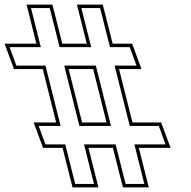

<svg xmlns="http://www.w3.org/2000/svg" viewBox="-252 -775 827 831"><path d="M244 -491 309.6 -230H395.2H435.2L464.7 -150H424.7H329.7L363.8 -14L372.7 21H291.7L280.1 -24L248.5 -150H111.7L145.8 -14L154.7 21H73.7L62.1 -24L30.5 -150H-15.3H-55.3L-84.8 -230H-44.8H10.4L-55.2 -491H-141.1H-181.1L-210.6 -571H-170.6H-75.3L-109 -705L-117.9 -740H-36.9L-25.3 -695L5.9 -571H142.7L109 -705L100.1 -740H181.1L192.7 -695L223.9 -571H269.4H309.4L338.9 -491H298.9ZM162.8 -491H26L91.6 -230H228.4ZM263.2 -476H360.4L319.9 -586H235.6L207.2 -698.7L192.7 -755H80.8L94.5 -701.3L123.5 -586H17.6L-10.8 -698.7L-25.3 -755H-137.2L-123.5 -701.3L-94.5 -586H-232.1L-191.5 -476H-66.9L-8.9 -245H-106.3L-65.8 -135H18.8L47.6 -20.3L62.1 36H174L160.4 -17.7L130.9 -135H236.8L265.6 -20.3L280.1 36H392L378.4 -17.7L348.9 -135H486.2L445.6 -245H321.3ZM151.1 -476 209.1 -245H103.3L45.2 -476Z"/></svg>

Font: Nordica Plus
Style: NordicaClassicLightOpOblOl
Weight: 300
Version: Version 1.01